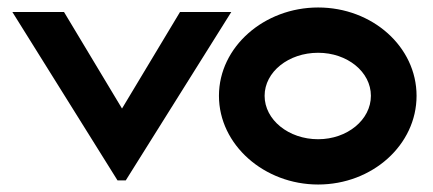

<svg xmlns="http://www.w3.org/2000/svg" viewBox="-20 -482 1156 513"><path d="M13 -450 294 0H316L598 -450H461L306 -192L151 -450Z M565 -226C565 -95 686 11 830 11C975 11 1093 -95 1093 -226C1093 -357 975 -462 830 -462C686 -462 565 -357 565 -226ZM687 -226C687 -290 751 -341 830 -341C908 -341 971 -290 971 -226C971 -162 908 -110 830 -110C751 -110 687 -162 687 -226Z"/></svg>

Font: Charger EcoBlack
Style: Black
Weight: 1000
Designer: Jasper
Foundry: Cannot Into Space Fonts
Version: Version 1.1